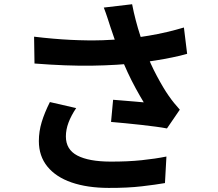

<svg xmlns="http://www.w3.org/2000/svg" viewBox="-20 -838 1040 916"><path d="M506.7 -709.6Q501.1 -726.9 493 -751.8Q484.9 -776.7 475.2 -801.9L610.3 -817.8Q617.7 -779.3 627.8 -740.9Q637.8 -702.5 649.8 -665.9Q661.8 -629.4 673.6 -597.2Q696.6 -534.8 728.4 -475.5Q760.1 -416.1 784.3 -381.8Q797 -363.3 810.6 -346.6Q824.1 -330 837.8 -314.8L776.5 -225.2Q755.2 -229.5 723.2 -233.7Q691.1 -238 653.7 -242.2Q616.4 -246.4 578.9 -250Q541.4 -253.7 509.8 -256.3L519.6 -362Q544.6 -360 572.5 -357.7Q600.5 -355.4 625.5 -353.3Q650.5 -351.2 665.8 -349.7Q648 -379 627.8 -415.9Q607.6 -452.8 588.7 -493.5Q569.7 -534.1 554 -575.3Q538 -617.2 526.6 -651.2Q515.2 -685.2 506.7 -709.6ZM142.6 -663Q236.1 -651.8 317.8 -647.8Q399.6 -643.8 470.7 -646.1Q541.9 -648.4 601.4 -655Q646.5 -660.5 690.3 -667.9Q734.2 -675.3 776.4 -685.2Q818.6 -695.2 857.4 -706.8L872.8 -581.2Q840.3 -571.8 801.5 -564Q762.8 -556.1 721.7 -549.5Q680.7 -542.9 640.7 -538.1Q540.3 -526.6 419.4 -524.7Q298.5 -522.9 144.6 -535ZM343.4 -322.3Q319.5 -286.8 306.9 -253.3Q294.3 -219.8 294.3 -187.1Q294.3 -124.5 349 -95.9Q403.6 -67.4 506.5 -67Q588.4 -66.7 654.8 -73.6Q721.2 -80.5 774 -91.2L767 35.4Q724.5 42.9 657 50.8Q589.5 58.8 498.5 58.5Q396.6 58.3 321.6 32.5Q246.6 6.6 206 -43.5Q165.4 -93.5 165.4 -165.1Q165.4 -210.9 178.9 -255.5Q192.4 -300.1 218 -351.1Z"/></svg>

Font: Noto Sans HK Thin
Style: Regular
Weight: 100
Designer: Ryoko NISHIZUKA 西塚涼子 (kana, bopomofo & ideographs); Paul D. Hunt (Latin, Greek & Cyrillic); Sandoll Communications 산돌커뮤니
Foundry: Adobe
Version: Version 2.004-H2;hotconv 1.0.118;makeotfexe 2.5.65603